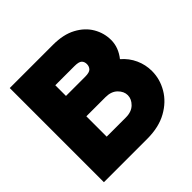

<svg xmlns="http://www.w3.org/2000/svg" viewBox="-186 -882 1042 1042"><g transform="rotate(-45 335.0 -361.5)"><path d="M34.2 -722.7H366.7Q445.8 -722.7 499.5 -693.8Q553.2 -665 580.6 -618.2Q607.9 -571.3 607.9 -517.6Q607.9 -488.3 597.4 -461.2Q586.9 -434.1 567.9 -410.6Q606 -377.9 625.7 -334.2Q645.5 -290.5 645.5 -242.2Q645.5 -180.2 613 -124.8Q580.6 -69.3 518.3 -34.7Q456.1 0 366.7 0H34.2ZM219.7 -476.6H366.7Q399.9 -476.6 411.1 -488.5Q422.4 -500.5 422.4 -518.6Q422.4 -537.1 411.1 -547.9Q399.9 -558.6 366.7 -558.6H219.7ZM219.7 -164.1H366.7Q410.6 -164.1 435.3 -188.5Q460 -212.9 460 -242.2Q460 -271.5 435.3 -295.9Q410.6 -320.3 366.7 -320.3H219.7Z"/></g></svg>

Font: Giphurs Black
Style: Regular
Weight: 900
Version: Version 0.920; ttfautohint (v1.8.4.7-5d5b)